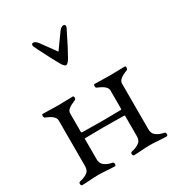

<svg xmlns="http://www.w3.org/2000/svg" viewBox="-193 -946 992 1072"><g transform="rotate(-30 302.5 -410.0)"><path d="M210 -805Q251 -750 280 -709L349 -805Q362 -823 378 -823Q384 -823 387 -817Q390 -811 386 -802Q333 -694 308 -651Q291 -622 279.5 -622Q268 -622 252 -651Q242 -668 222.5 -705.5Q203 -743 188 -773L174 -802Q170 -811 172.5 -817Q175 -823 182 -823Q196 -823 210 -805ZM164 -259Q164 -253 174 -253Q315 -250 418 -253Q423 -253 423 -261V-377Q423 -391 407 -405Q394 -416 363 -429Q358 -431 358 -441.5Q358 -452 363 -452Q385 -452 413 -451Q441 -450 459 -450Q478 -450 508 -451Q538 -452 559 -452Q565 -452 564.5 -441.5Q564 -431 559 -429Q524 -415 512 -404Q498 -392 498 -377V-82Q498 -58 512 -45Q532 -27 566 -21Q574 -19 574 -8Q574 3 566 3Q546 3 513 0.5Q480 -2 459 -2Q439 -2 407 0.5Q375 3 356 3Q352 3 349.5 -2.5Q347 -8 348.5 -14Q350 -20 356 -21Q391 -28 410 -45Q423 -57 423 -82V-211Q423 -216 419 -216Q272 -219 167 -216Q164 -216 164 -209V-82Q164 -58 178 -45Q197 -27 231 -21Q240 -19 240 -8Q240 3 231 3Q211 3 180 0.5Q149 -2 129 -2Q108 -2 74.5 0.5Q41 3 22 3Q18 3 15.5 -2.5Q13 -8 14.5 -14Q16 -20 22 -21Q57 -28 76 -45Q89 -57 89 -82V-377Q89 -391 73 -405Q60 -416 29 -429Q26 -430 24.5 -436Q23 -442 24.5 -447Q26 -452 29 -452Q51 -452 80.5 -451Q110 -450 129 -450Q147 -450 175 -451Q203 -452 224 -452Q230 -452 230 -441.5Q230 -431 224 -429Q190 -415 178 -404Q164 -394 164 -377Z"/></g></svg>

Font: EB Garamond
Style: SC
Weight: 400
Version: Version 000.010